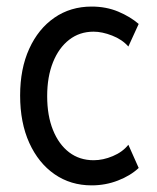

<svg xmlns="http://www.w3.org/2000/svg" viewBox="-20 -556 476 582"><path d="M257.8 5.9Q194.3 5.9 145.5 -27.8Q96.7 -61.5 68.8 -122.8Q41 -184.1 41 -266.6Q41 -347.7 68.6 -408.2Q96.2 -468.8 145 -502.4Q193.8 -536.1 257.8 -536.1Q301.8 -536.1 338.4 -520.8Q375 -505.4 400.4 -483.4L369.1 -415Q350.1 -436.5 319.8 -448.2Q289.6 -460 263.7 -460Q221.2 -460 189.7 -435.5Q158.2 -411.1 140.6 -367.2Q123 -323.2 123 -264.6Q123 -205.6 140.6 -161.9Q158.2 -118.2 189.7 -94.2Q221.2 -70.3 263.7 -70.3Q292.5 -70.3 322 -82.8Q351.6 -95.2 369.1 -117.2L400.4 -46.9Q375.5 -23.4 337.6 -8.8Q299.8 5.9 257.8 5.9Z"/></svg>

Font: Reddit Sans Condensed
Style: Regular
Weight: 400
Designer: Stephen Hutchings
Foundry: Reddit
Version: Version 1.014